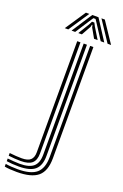

<svg xmlns="http://www.w3.org/2000/svg" viewBox="-268 -820 693 1080"><g transform="rotate(20 78.0 -280.5)"><path d="M-12.8 207.8Q-34.2 207.8 -54.1 206.4Q-74 205 -86 202.2V186Q-72 188.5 -52 190Q-32 191.5 -12.8 191.5Q65 191.5 99.1 162Q133.2 132.5 133.2 65.5V-600H152.5V65.5Q152.5 141.8 113.9 174.8Q75.2 207.8 -12.8 207.8ZM-12.8 175Q-53.5 175 -86 169.8V153.8Q-69.2 155.8 -49.5 157.2Q-29.8 158.8 -12.8 158.8Q44.2 158.8 69.4 136.6Q94.5 114.5 94.5 65.2V-600H114V65.2Q114 123.5 84.4 149.2Q54.8 175 -12.8 175ZM-12.8 142.2Q-28 142.2 -47.8 140.9Q-67.5 139.5 -86 137.2V121Q-67.2 123.5 -47.5 124.6Q-27.8 125.8 -12.8 125.8Q23.8 125.8 39.8 111Q55.8 96.2 55.8 65V-600H75.2V65.2Q75.2 105.2 54.6 123.8Q34 142.2 -12.8 142.2ZM-35 -645 46.8 -767.5H67.2L-14.2 -645ZM5.5 -645 85 -767.5H122L201.2 -645H180L127.2 -726.8L110 -752.8H97L79.5 -726.5L27 -645ZM221 -645 139.8 -767.5H160L242 -645ZM45.8 -645 86.2 -711.2 96.5 -731.5H110.5L121 -711.2L161.5 -645H140.2L108.5 -700.8L105 -715.2H102L98.5 -700.8L67.2 -645Z"/></g></svg>

Font: Big Shoulders Inline Text SemiBold
Style: Regular
Weight: 600
Designer: Patric King
Foundry: XO Type Co
Version: Version 1.000